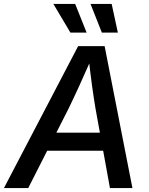

<svg xmlns="http://www.w3.org/2000/svg" viewBox="-43 -964 766 984"><path d="M-22.9 0 357.4 -727.5H493.2L635.7 0H520.5L446.8 -405.8Q439 -451.7 429.4 -519.5Q419.9 -587.4 409.7 -681.2H433.6Q393.6 -590.3 362.8 -522.9Q332 -455.6 307.6 -405.8L101.6 0ZM150.4 -191.4 165.5 -284.2H541.5L526.4 -191.4ZM479 -796.9 420.9 -943.8H529.3L561 -796.9ZM317.9 -796.9 230.5 -943.8H342.3L400.9 -796.9Z"/></svg>

Font: Inter 17pt Medium
Style: Italic
Weight: 500
Italic angle: -9.3988°
Version: Version 4.001;git-66647c0bb